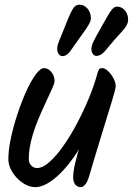

<svg xmlns="http://www.w3.org/2000/svg" viewBox="-20 -795 554 800"><path d="M207.4 -457.4Q207.4 -448.7 196.8 -424.8Q186.1 -401 170.2 -367.1Q154.2 -333.3 137.7 -293.4Q121.2 -253.5 110.6 -211.9Q99.9 -170.4 99.9 -132Q99.9 -116 110.2 -105.4Q120.5 -94.8 134.2 -94.8Q157.8 -94.8 186.6 -120.4Q215.4 -146.1 245.1 -188.7Q274.9 -231.3 302.1 -283Q329.3 -334.7 350.7 -386.9Q372.2 -439.1 384.1 -482.8Q388.4 -498.8 392 -504.9Q395.6 -511.1 406.3 -511.1Q414.7 -511.1 424.3 -503.8Q434 -496.5 442.6 -485Q451.2 -473.6 456.7 -460.4Q462.1 -447.3 462.1 -434.9Q462.1 -425.8 447.2 -376.5Q432.3 -327.2 407.1 -245.8Q381.9 -164.4 350.3 -57.3Q343.9 -36.2 334.7 -25.7Q325.5 -15.3 315.6 -15.3Q303.5 -15.3 294.2 -25.5Q284.9 -35.7 284.9 -57Q284.9 -79.3 293.4 -116Q302 -152.7 315.3 -195.1Q328.7 -237.5 343.7 -273.9L357.3 -268.8Q343.1 -231.8 322.5 -195.5Q301.8 -159.1 277.8 -126.8Q253.7 -94.4 227.8 -69.4Q201.9 -44.3 176.1 -29.8Q150.4 -15.3 127.7 -15.3Q106.8 -15.3 87 -25.6Q67.1 -36 50.7 -53.2Q34.3 -70.3 24.6 -90.7Q14.8 -111 14.8 -131.4Q14.8 -169.7 25.3 -219Q35.8 -268.3 52.6 -319.2Q69.4 -370.1 89.1 -413.9Q108.8 -457.6 128.5 -484.4Q148.2 -511.1 163.3 -511.1Q181 -511.1 194.2 -494.7Q207.4 -478.3 207.4 -457.4ZM310.6 -775.4Q331.2 -775.4 344.9 -758.7Q358.7 -742 358.7 -720.8Q358.7 -709.9 352.7 -698Q346.7 -686.2 336.6 -672Q326.5 -657.9 313.1 -638.8Q287 -601 272.1 -581Q257.2 -561.1 240.9 -561.1Q230.1 -561.1 224.2 -570.4Q218.3 -579.7 218.3 -590.8Q218.3 -606.3 226.8 -625.4Q235.2 -644.6 249.5 -681.5Q267.9 -729.7 280.2 -752.5Q292.5 -775.4 310.6 -775.4ZM468 -767.3Q487.6 -767.3 500.7 -751.3Q513.8 -735.3 513.8 -714.1Q513.8 -700.2 506.9 -688.3Q500 -676.4 487.3 -662.9Q474.5 -649.5 457.1 -629.2Q434.4 -602.3 417.3 -582.2Q400.2 -562.1 381.9 -562.1Q372.1 -562.1 366.4 -570.9Q360.7 -579.7 360.7 -589.5Q360.7 -602.2 368.2 -619Q375.7 -635.7 395.7 -670.7Q414.5 -703.4 426.3 -724.7Q438.2 -746 447.5 -756.7Q456.9 -767.3 468 -767.3Z"/></svg>

Font: Kalam Variable Light
Style: Regular
Weight: 300
Designer: Lipi Raval, Jonny Pinhorn
Foundry: Indian Type Foundry
Version: Version 3.000